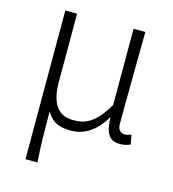

<svg xmlns="http://www.w3.org/2000/svg" viewBox="-109 -623 824 913"><g transform="rotate(15 303.0 -167.0)"><path d="M100 199H159C153 111 153 66 152 -51C181 1 221 12 273 12C336 12 393 -22 437 -97H439C441 -20 461 13 515 13C537 13 553 8 565 2L557 -44C543 -39 535 -37 525 -37C505 -37 490 -50 490 -78C490 -225 493 -379 494 -533H436V-158C376 -54 325 -39 271 -39C191 -39 158 -97 158 -199V-533H100Z"/></g></svg>

Font: Noto Sans CJK JP Light
Style: Regular
Weight: 300
Designer: Ryoko NISHIZUKA (kana & ideographs); Paul D. Hunt (Latin, Greek & Cyrillic); Wenlong ZHANG (bopomofo); Sandoll Communica
Foundry: Adobe Systems Incorporated
Version: Version 1.004;PS 1.004;hotconv 1.0.82;makeotf.lib2.5.63406